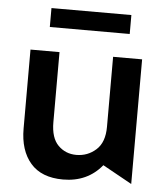

<svg xmlns="http://www.w3.org/2000/svg" viewBox="-51 -723 668 778"><g transform="rotate(5 283.5 -334.0)"><path d="M234 10Q333 10 392 -62L511 4V-503H393V-218Q393 -155 359 -124.5Q325 -94 279 -94Q235 -94 205 -124Q175 -154 175 -218V-503H57V-182Q57 -93 101.5 -41.5Q146 10 234 10ZM452 -678H127V-601H452Z"/></g></svg>

Font: Geom Medium
Style: Bold
Weight: 500
Version: Version 1.102